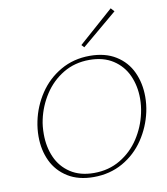

<svg xmlns="http://www.w3.org/2000/svg" viewBox="-96 -983 929 1068"><g transform="rotate(-10 368.0 -449.0)"><path d="M406 -730 602 -903 620 -883 420 -715ZM83 -270Q83 -313 92 -356Q109 -438 155.5 -508Q202 -578 275.5 -620.5Q349 -663 441 -663Q528 -663 588 -625.5Q648 -588 677 -525Q706 -462 706 -386Q706 -343 697 -301Q679 -218 632 -148Q585 -78 512 -36.5Q439 5 347 5Q261 5 201.5 -32Q142 -69 112.5 -131Q83 -193 83 -270ZM667 -299Q676 -340 676 -381Q676 -452 649.5 -511Q623 -570 568.5 -605.5Q514 -641 435 -641Q352 -641 287 -602Q222 -563 180 -498.5Q138 -434 122 -359Q114 -323 114 -278Q114 -206 140 -147Q166 -88 220 -52.5Q274 -17 353 -17Q436 -17 501.5 -56Q567 -95 609 -159.5Q651 -224 667 -299Z"/></g></svg>

Font: Ysabeau Infant Extralight
Style: Italic
Weight: 200
Italic angle: -12°
Designer: Christian Thalmann (Catharsis Fonts)
Version: Version 0.003